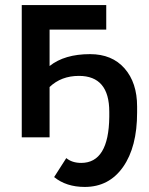

<svg xmlns="http://www.w3.org/2000/svg" viewBox="-20 -543 588 759"><path d="M336 -329Q423 -329 472.5 -272.5Q522 -216 522 -122V-98Q522 38 466.5 117Q411 196 315 196Q242 196 194 157L242 82Q265 101 301 101Q410 101 412 -81V-101Q412 -243 292 -243Q222 -243 176 -199V0H66V-523H400V-426H176V-282Q235 -329 336 -329Z"/></svg>

Font: Raleway-v4020 SemiBold
Style: Regular
Weight: 600
Designer: Matt McInerney, Pablo Impallari, Rodrigo Fuenzalida
Foundry: Matt McInerney, Pablo Impallari, Rodrigo Fuenzalida
Version: Version 4.020;PS 004.020;hotconv 1.0.88;makeotf.lib2.5.64775